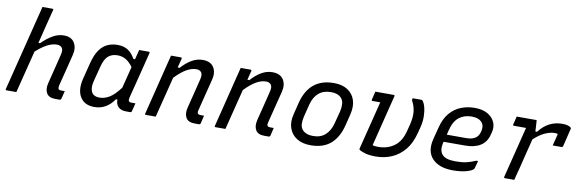

<svg xmlns="http://www.w3.org/2000/svg" viewBox="-53 -1183 4905 1628"><g transform="rotate(10 2400.0 -369.0)"><path d="M430 -543Q494 -543 521 -499Q548 -455 531 -390Q514 -320 497 -253.5Q480 -187 462 -116Q458 -94 465 -85Q471 -79 488 -79H518Q514 -62 509.5 -45Q505 -28 501 -11Q498 0 487 0H449Q395 0 375 -33.5Q355 -67 368 -121Q385 -186 400 -248.5Q415 -311 432 -378Q442 -418 428.5 -437Q415 -456 385 -456Q345 -456 302 -433.5Q259 -411 207 -365Q184 -274 161 -182.5Q138 -91 115 0H31Q19 0 23 -11Q63 -171 103 -330.5Q143 -490 183 -650Q191 -682 197.5 -707.5Q204 -733 208 -749H293Q305 -749 301 -738Q282 -665 263.5 -591Q245 -517 227 -443H241Q288 -490 334.5 -516.5Q381 -543 430 -543Z M892 -543Q946 -543 982.5 -519Q1019 -495 1043 -449H1058Q1062 -467 1067 -486Q1072 -505 1079 -532H1161Q1172 -532 1169 -520Q1144 -420 1118 -317Q1092 -214 1068 -120Q1063 -99 1068.5 -90Q1074 -81 1092 -81H1126Q1122 -64 1117 -44.5Q1112 -25 1107 -8Q1106 0 1096 0H1059Q1016 0 992.5 -23Q969 -46 970 -86H957Q926 -40 883.5 -15Q841 10 787 10Q702 10 665 -50.5Q628 -111 653 -211L688 -350Q707 -424 737 -466Q767 -508 806.5 -525.5Q846 -543 892 -543ZM759 -95Q780 -76 816 -76Q859 -76 900.5 -100.5Q942 -125 993 -192Q1005 -238 1016.5 -284.5Q1028 -331 1040 -378Q1014 -415 981.5 -435.5Q949 -456 906 -456Q859 -456 827.5 -429.5Q796 -403 779 -336L746 -208Q736 -168 739.5 -140Q743 -112 759 -95Z M1353 -532H1438Q1448 -532 1446 -521Q1441 -502 1436 -482.5Q1431 -463 1426 -443H1443Q1485 -490 1530.5 -516.5Q1576 -543 1625 -543Q1693 -543 1720.5 -499Q1748 -455 1731 -390Q1714 -320 1696.5 -253.5Q1679 -187 1662 -116Q1656 -94 1665 -85Q1671 -79 1687 -79H1717Q1713 -62 1709 -45Q1705 -28 1701 -11Q1698 0 1687 0H1649Q1595 0 1575 -33.5Q1555 -67 1568 -121Q1585 -186 1600 -248.5Q1615 -311 1632 -378Q1642 -418 1628.5 -437Q1615 -456 1585 -456Q1545 -456 1501 -431Q1457 -406 1403 -350Q1381 -263 1359 -175Q1337 -87 1315 0H1231Q1219 0 1223 -11Q1249 -116 1275.5 -221.5Q1302 -327 1328 -433Q1336 -465 1342.5 -490.5Q1349 -516 1353 -532Z M1953 -532H2038Q2048 -532 2046 -521Q2041 -502 2036 -482.5Q2031 -463 2026 -443H2043Q2085 -490 2130.5 -516.5Q2176 -543 2225 -543Q2293 -543 2320.5 -499Q2348 -455 2331 -390Q2314 -320 2296.5 -253.5Q2279 -187 2262 -116Q2256 -94 2265 -85Q2271 -79 2287 -79H2317Q2313 -62 2309 -45Q2305 -28 2301 -11Q2298 0 2287 0H2249Q2195 0 2175 -33.5Q2155 -67 2168 -121Q2185 -186 2200 -248.5Q2215 -311 2232 -378Q2242 -418 2228.5 -437Q2215 -456 2185 -456Q2145 -456 2101 -431Q2057 -406 2003 -350Q1981 -263 1959 -175Q1937 -87 1915 0H1831Q1819 0 1823 -11Q1849 -116 1875.5 -221.5Q1902 -327 1928 -433Q1936 -465 1942.5 -490.5Q1949 -516 1953 -532Z M2756 -543Q2826 -543 2872.5 -513Q2919 -483 2936.5 -430.5Q2954 -378 2938 -310L2913 -209Q2887 -102 2822.5 -45.5Q2758 11 2650 11Q2577 11 2529.5 -19.5Q2482 -50 2464 -103Q2446 -156 2463 -222L2488 -324Q2515 -432 2581 -487.5Q2647 -543 2756 -543ZM2744 -463Q2678 -463 2637 -427.5Q2596 -392 2579 -325L2552 -216Q2544 -185 2545.5 -153Q2547 -121 2569 -99Q2582 -86 2603.5 -78Q2625 -70 2657 -70Q2722 -70 2762 -106.5Q2802 -143 2819 -208L2847 -316Q2855 -348 2853 -380.5Q2851 -413 2829 -435Q2816 -448 2795.5 -455.5Q2775 -463 2744 -463Z M3112 -532H3270Q3281 -532 3278 -521Q3254 -424 3229.5 -327Q3205 -230 3181 -132Q3174 -109 3168 -81Q3176 -78 3187 -76.5Q3198 -75 3215 -75Q3298 -75 3355.5 -118Q3413 -161 3435 -250L3449 -304Q3466 -370 3461 -419.5Q3456 -469 3430 -516L3434 -532H3507Q3515 -532 3519 -527Q3533 -511 3542.5 -476.5Q3552 -442 3553 -397Q3554 -352 3542 -304L3528 -250Q3505 -159 3457.5 -102Q3410 -45 3346.5 -18Q3283 9 3210 9Q3149 9 3112 -3.5Q3075 -16 3067 -23Q3063 -27 3065 -36Q3091 -140 3117 -243Q3143 -346 3169 -450H3103Q3092 -450 3095 -461Q3098 -475 3103 -494.5Q3108 -514 3112 -532Z M3967 -543Q4035 -543 4079 -517.5Q4123 -492 4140.5 -450.5Q4158 -409 4144 -359L4140 -344Q4123 -277 4072 -245.5Q4021 -214 3940 -214H3756L3755 -210Q3736 -137 3769 -102Q3799 -68 3882 -68Q3938 -68 3976 -76.5Q4014 -85 4057 -104H4072Q4068 -88 4063.5 -71.5Q4059 -55 4054 -38Q4053 -34 4049 -30Q4032 -13 3985 -1Q3938 11 3875 11Q3755 11 3697 -50.5Q3639 -112 3666 -221L3693 -326Q3713 -405 3754 -452.5Q3795 -500 3850 -521.5Q3905 -543 3967 -543ZM3953 -466Q3891 -466 3846.5 -432Q3802 -398 3782 -319L3772 -278H3940Q3987 -278 4016 -296Q4045 -314 4054 -354Q4069 -409 4038 -439Q4025 -452 4005 -459Q3985 -466 3953 -466Z M4329 -532H4501Q4501 -532 4502.5 -514.5Q4504 -497 4505 -474Q4506 -451 4507 -435H4521Q4564 -490 4614 -514.5Q4664 -539 4720 -539Q4750 -539 4769.5 -533Q4789 -527 4795 -520Q4799 -517 4799 -513.5Q4799 -510 4798 -507L4761 -355Q4758 -344 4747 -344H4672L4676 -359Q4682 -382 4687.5 -403Q4693 -424 4698 -447Q4692 -449 4685.5 -450Q4679 -451 4671 -451Q4637 -451 4592.5 -432.5Q4548 -414 4494 -365Q4478 -302 4461 -234Q4444 -166 4428 -100Q4421 -75 4414.5 -49.5Q4408 -24 4402 0H4322Q4311 0 4314 -11Q4331 -79 4350 -155Q4369 -231 4388 -307Q4407 -383 4424 -451H4320Q4309 -451 4312 -462Q4317 -480 4321 -497Q4325 -514 4329 -532Z"/></g></svg>

Font: Recursive Mn Lnr St
Style: Italic
Weight: 400
Italic angle: -15°
Monospace: yes
Version: Version 1.079;hotconv 1.0.112;makeotfexe 2.5.65598; ttfautoh